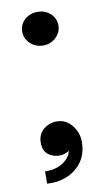

<svg xmlns="http://www.w3.org/2000/svg" viewBox="-78 -592 409 737"><g transform="rotate(-10 126.0 -223.5)"><path d="M123 -421Q93 -421 72.5 -440.5Q52 -460 52 -487Q52 -515 72.5 -533.5Q93 -552 123 -552Q152 -552 172.5 -533.5Q193 -515 193 -487Q193 -460 172.5 -440.5Q152 -421 123 -421ZM45 104V56Q72 57 93.5 49.5Q115 42 130 27Q145 12 149 -6Q141 -1 131.5 2.5Q122 6 113 6Q86 6 67 -8.5Q48 -23 48 -55Q48 -87 70 -106Q92 -125 123 -125Q147 -125 165 -111.5Q183 -98 193.5 -77Q204 -56 204 -32Q204 15 181 46.5Q158 78 122 92.5Q86 107 45 104Z"/></g></svg>

Font: Parkinsans Light
Style: Regular
Weight: 400
Version: Version 1.000